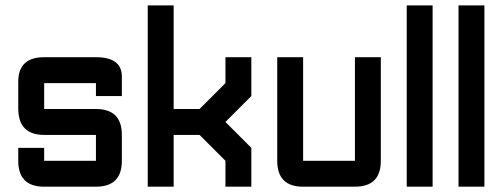

<svg xmlns="http://www.w3.org/2000/svg" viewBox="-20 -704 1895 724"><path d="M48.8 -146.5H146.5V-97.7H341.8V-195.3H146.5Q48.8 -195.3 48.8 -295.4V-395.5Q48.8 -488.3 146.5 -488.3H341.8Q439.5 -488.3 439.5 -415V-341.8H341.8V-390.6H146.5V-293H341.8Q439.5 -293 439.5 -195.3V-97.7Q439.5 0 341.8 0H146.5Q48.8 0 48.8 -97.7Z M537.1 -683.6H634.8V-293H732.4L830.1 -390.6V-488.3H927.7V-341.8L830.1 -244.1L927.7 -146.5V0H830.1V-97.7L732.4 -195.3H634.8V0H537.1Z M1318.4 -488.3H1416V-97.7Q1416 0 1318.4 0H1123Q1025.4 0 1025.4 -97.7V-488.3H1123V-97.7H1318.4Z M1513.7 -683.6H1611.3V0H1513.7Z M1709 -683.6H1806.6V0H1709Z"/></svg>

Font: BabelStone Runic Beorhtric
Style: Regular
Weight: 400
Designer: Andrew West
Foundry: BabelStone
Version: Version 7.004;November 9, 2023